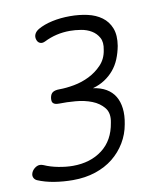

<svg xmlns="http://www.w3.org/2000/svg" viewBox="-84 -810 767 889"><g transform="rotate(-10 300.0 -365.0)"><path d="M22 -19Q10 -25 6.5 -37Q3 -49 12 -64Q21 -77 34.5 -83Q48 -89 65 -82Q94 -69 130.5 -62Q167 -55 199 -55Q281 -55 337 -97.5Q393 -140 406 -221Q415 -265 394 -291Q373 -317 338.5 -330.5Q304 -344 262 -347.5Q220 -351 186 -350Q176 -350 169.5 -351.5Q163 -353 158.5 -357Q154 -361 153 -367Q152 -373 153 -382Q156 -401 167 -408Q178 -415 198 -415Q230 -415 268 -422Q306 -429 340 -446Q374 -463 400 -490.5Q426 -518 432 -559Q439 -594 427 -616Q415 -638 393.5 -651Q372 -664 344.5 -668.5Q317 -673 293 -673Q260 -673 230 -666Q200 -659 172 -645Q158 -638 147 -642.5Q136 -647 132 -661Q128 -674 133.5 -686Q139 -698 154 -707Q182 -723 221 -731.5Q260 -740 305 -740Q348 -740 386.5 -731.5Q425 -723 453 -702.5Q481 -682 494 -648.5Q507 -615 499 -566Q493 -534 481.5 -506Q470 -478 451.5 -456Q433 -434 408.5 -418Q384 -402 352 -393Q388 -388 413.5 -373Q439 -358 453.5 -334Q468 -310 472 -277Q476 -244 468 -203Q460 -157 436.5 -118Q413 -79 377.5 -50.5Q342 -22 294 -6Q246 10 188 10Q143 10 100 3Q57 -4 22 -19Z"/></g></svg>

Font: Maple Mono ExtraLight
Style: Italic
Weight: 275
Italic angle: -10°
Monospace: yes
Designer: subframe7536
Version: Version 7.000